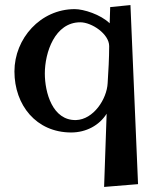

<svg xmlns="http://www.w3.org/2000/svg" viewBox="-20 -500 609 758"><path d="M411 -318C411 -270 408 -220 405 -172C402 -109 349 -28 280 -26C187 -24 157 -135 157 -210C157 -292 196 -412 297 -412C342 -412 411 -366 411 -318ZM495 -480 415 -472 413 -408C377 -443 310 -464 275 -464C140 -464 37 -348 37 -218C37 -85 123 23 261 23C320 23 372 -5 401 -51L391 238L525 227Z"/></svg>

Font: Original Surfer
Style: Regular
Weight: 400
Designer: Astigmatic (AOETI)
Foundry: Astigmatic (AOETI)
Version: Version 1.001